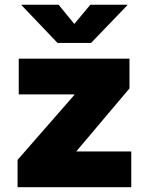

<svg xmlns="http://www.w3.org/2000/svg" viewBox="-20 -780 620 800"><path d="M53.2 0V-113.8L289.6 -384.3V-386.7H58.1V-535.6H519.5V-411.6L299.3 -150.9V-148.9H526.9V0ZM224.1 -760.3 289.6 -680.2 356.4 -760.3H510.7V-758.3L359.4 -601.1H219.7L69.8 -758.3V-760.3Z"/></svg>

Font: Inter 20pt Black
Style: Regular
Weight: 900
Version: Version 4.001;git-66647c0bb